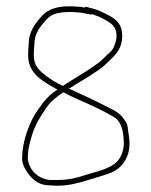

<svg xmlns="http://www.w3.org/2000/svg" viewBox="-20 -633 479 608"><path d="M89 -493C89 -529.8 110 -551.7 128 -572C144 -590.3 168.9 -595 202.5 -595C209.5 -595 216.3 -594.7 223 -594C238.1 -594 253.5 -588.8 268 -587C268.7 -587 270.3 -587.3 273 -588C279.5 -584.7 285.9 -583.6 294 -580C317.9 -566.7 349 -557.4 349 -520C349 -505.9 345 -495.2 341 -486C337.9 -475 327.4 -466.3 319 -459C307 -447 296.8 -436.4 282 -427C248.7 -402.7 213.5 -384 179 -361C178.3 -361.7 177.7 -362 177 -362C157.5 -371 144.6 -379.4 127 -392C106.1 -408 87 -423.1 87 -458C87 -470.6 87.7 -481.4 89 -493ZM181 -341C213.7 -322.3 254.2 -307.4 288 -290.5L313 -278C326 -270.9 335.8 -266 347 -258C366.1 -242.7 372 -212 372 -177C372 -172.3 371.3 -166.7 370 -160C360.2 -115.7 331 -103.4 289 -90C247.1 -79.1 214 -63 164 -63H139C101.8 -66.1 72.1 -93.3 68 -130C68 -160.4 73.7 -179.1 81 -204C92.3 -240.3 106.3 -260.9 125 -289C139.2 -311.4 159.4 -326.6 181 -341ZM69 -458C69 -395.7 122.1 -372.9 162 -349L150 -341C136.1 -331.3 119.7 -313.6 110 -299C94.9 -278.9 83.9 -261.8 74 -238C61 -206.7 50 -170.4 50 -128C50.7 -120 53 -111.7 57 -103C72.3 -74.5 94.9 -46 138 -46C146.7 -45.3 155.3 -45 164 -45C197.5 -45 228.9 -53.5 256 -62C276.3 -68.8 315.5 -78.9 334 -87C365.8 -101.1 390 -133.4 390 -177C390 -189.9 388.4 -205.3 386 -216C384.1 -234.9 383.5 -242.1 373 -255C359.5 -275.2 343.3 -282.9 321 -294L296 -306.5C277.6 -315.7 255.8 -326.3 236 -335C223.1 -340.6 210.8 -347.7 198 -352L200 -353C224.2 -369.1 244.9 -379.9 269 -396L293 -412C301 -417.3 308 -423 314 -429C338.3 -453.3 367 -471.9 367 -520C367 -555.5 348.6 -571.3 325 -584C303.9 -594.6 289.8 -603 265 -608L255 -611C252.3 -611.7 249.7 -611 247 -609C239.7 -611 232 -612 224 -612C216.7 -612.7 209.3 -613 202 -613C160.3 -613 135.1 -605.1 114 -584C94.2 -561.8 71 -535.3 71 -494C69.6 -481.8 69 -471.5 69 -458Z"/></svg>

Font: HoneyBee
Style: BLn
Weight: 100
Foundry: Cannot Into Space Fonts
Version: Version 0.89